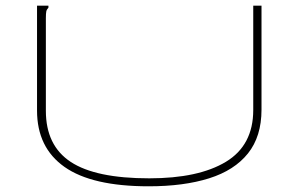

<svg xmlns="http://www.w3.org/2000/svg" viewBox="-20 -643 1040 674"><path d="M502 11Q303 11 206.5 -57Q110 -125 110 -255V-623H150V-616Q144 -610 142.5 -603Q141 -596 141 -579V-254Q141 -132 228.5 -74.5Q316 -17 504 -17Q677 -17 773 -75Q869 -133 869 -257V-623H898V-258Q898 -164 850.5 -104.5Q803 -45 714 -17Q625 11 502 11Z"/></svg>

Font: Inconsolata UltraExpanded ExtraLight
Style: Regular
Weight: 200
Width: 9
Monospace: yes
Designer: Raph Levien, Cyreal, Brenton Simpson
Foundry: Raph Levien, Cyreal, Google
Version: Version 3.001; ttfautohint (v1.8.2.53-6de2)